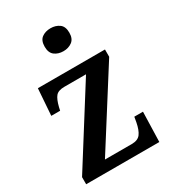

<svg xmlns="http://www.w3.org/2000/svg" viewBox="-186 -862 858 959"><g transform="rotate(-30 243.0 -382.0)"><path d="M24 0V-41L298 -476H173Q138 -476 123.5 -459Q109 -442 99 -401L95 -383H44L55 -536H442V-494L167 -60H322Q357 -60 372.5 -80.5Q388 -101 396 -143L401 -172H451L446 0ZM259 -632Q229 -632 208.5 -647.5Q188 -663 188 -698Q188 -734 208.5 -749Q229 -764 259 -764Q288 -764 309 -749Q330 -734 330 -698Q330 -663 309 -647.5Q288 -632 259 -632Z"/></g></svg>

Font: Noto Serif Hebrew SemiCondensed SemiBold
Style: Regular
Weight: 600
Width: 4
Designer: Monotype Design Team
Foundry: Monotype Imaging Inc.
Version: Version 2.004; ttfautohint (v1.8.4.7-5d5b)